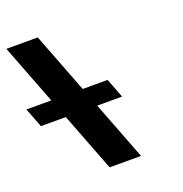

<svg xmlns="http://www.w3.org/2000/svg" viewBox="-249 -952 1030 1080"><g transform="rotate(-20 265.5 -412.5)"><path d="M277.2 -350H426.2L381.5 -466H232.5L94.2 -825H-93.8L44.5 -466H-104.5L-59.8 -350H89.2L224 0H412Z"/></g></svg>

Font: Hussar
Style: BdOpOblFour
Weight: 700
Foundry: Cannot Into Space Fonts
Version: Version 2.00